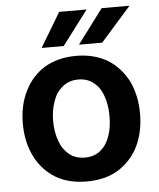

<svg xmlns="http://www.w3.org/2000/svg" viewBox="-54 -806 716 865"><g transform="rotate(-5 304.0 -373.0)"><path d="M163 -22Q103 -59 72 -122Q39 -187 39 -271Q39 -356 72 -420Q104 -484 163 -520Q224 -555 304 -555Q384 -555 445 -520Q503 -484 537 -420Q569 -354 569 -271Q569 -188 537 -122Q505 -59 445 -22Q387 13 304 13Q221 13 163 -22ZM375 -118Q404 -142 417 -181Q431 -219 431 -271Q431 -323 417 -361Q404 -402 375 -424Q347 -448 305 -448Q263 -448 234 -424Q204 -400 191 -361Q176 -321 176 -271Q176 -222 191 -181Q204 -143 234 -118Q263 -95 305 -95Q346 -95 375 -118ZM564 -759 427 -604H322L438 -759ZM370 -759 253 -604H153L246 -759Z"/></g></svg>

Font: Sinter Bold
Style: Regular
Weight: 700
Foundry: Adobe & rsms
Version: Version 1.000